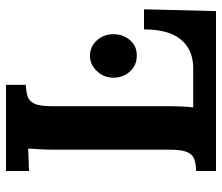

<svg xmlns="http://www.w3.org/2000/svg" viewBox="-70 -670 740 640"><g transform="rotate(-90 300.0 -350.0)"><path d="M50 0V-66Q73 -67 88.5 -72Q104 -77 112.5 -95Q121 -113 121 -153V-536Q121 -563 122.5 -588Q124 -613 125 -626Q109 -625 85 -624.5Q61 -624 50 -623V-700H337V-634Q315 -633 299 -628Q283 -623 274.5 -605.5Q266 -588 266 -547V-164Q266 -137 265 -113Q264 -89 262 -76H396Q455 -77 488.5 -117.5Q522 -158 522 -240H589L583 0ZM435 -264Q402 -264 381.5 -287Q361 -310 361 -342Q361 -374 383 -397Q405 -420 434 -420Q465 -420 485.5 -397Q506 -374 506 -342Q506 -310 486.5 -287Q467 -264 435 -264Z"/></g></svg>

Font: Lora
Style: Weight 700
Weight: 700
Designer: Olga Karpushina, Alexei Vanyashin (Cyrillic)
Foundry: Cyreal
Version: Version 3.001